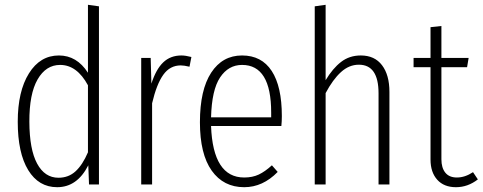

<svg xmlns="http://www.w3.org/2000/svg" viewBox="-20 -761 1991 792"><path d="M342.8 -741.2 388.2 -734.9V0H347.2L344.2 -79.1Q298.3 11.2 215.8 11.2Q139.6 11.2 96.4 -59.3Q53.2 -129.9 53.2 -258.8Q53.2 -384.3 99.4 -458.3Q145.5 -532.2 223.1 -532.2Q296.9 -532.2 342.8 -460.9ZM221.2 -27.8Q262.7 -27.8 291.7 -54.4Q320.8 -81.1 342.8 -132.8V-409.2Q297.4 -493.2 228 -493.2Q169.4 -493.2 135 -433.3Q100.6 -373.5 101.1 -258.8Q101.6 -144.5 133.1 -86.2Q164.6 -27.8 221.2 -27.8Z M728.5 -532.2Q745.1 -532.2 769.5 -525.9L761.7 -485.8Q739.3 -491.2 725.6 -491.2Q681.2 -491.2 653.6 -452.6Q626 -414.1 607.4 -335V0H562.5V-522H601.6L604.5 -416Q623.5 -475.1 653.3 -503.7Q683.1 -532.2 728.5 -532.2Z M1142.6 -282.2Q1142.6 -260.7 1140.6 -241.2H850.6Q858.4 -28.8 987.3 -28.8Q1021.5 -28.8 1047.4 -41Q1073.2 -53.2 1101.6 -79.1L1125.5 -51.8Q1064 11.2 987.3 11.2Q901.9 11.2 853.3 -57.1Q804.7 -125.5 804.7 -256.8Q804.7 -390.1 851.1 -461.2Q897.5 -532.2 978.5 -532.2Q1059.1 -532.2 1100.8 -468.3Q1142.6 -404.3 1142.6 -282.2ZM1098.6 -276.9V-296.9Q1098.6 -493.2 978.5 -493.2Q922.4 -493.2 887.9 -441.7Q853.5 -390.1 850.6 -276.9Z M1468.3 -532.2Q1525.4 -532.2 1555.9 -491.9Q1586.4 -451.7 1586.4 -381.8V0H1541.5V-376Q1541.5 -494.1 1460.4 -494.1Q1419.9 -494.1 1386.5 -463.6Q1353 -433.1 1323.2 -377V0H1278.3V-734.9L1323.2 -741.2V-430.2Q1352.5 -479 1387 -505.6Q1421.4 -532.2 1468.3 -532.2Z M1931.2 -50.8 1951.2 -21Q1909.7 11.2 1860.8 11.2Q1811.5 11.2 1783.7 -19.5Q1755.9 -50.3 1755.9 -103V-483.9H1686V-522H1755.9V-648.9L1800.8 -653.8V-522H1913.1L1906.7 -483.9H1800.8V-104Q1800.8 -68.8 1816.9 -48.8Q1833 -28.8 1864.7 -28.8Q1897.9 -28.8 1931.2 -50.8Z"/></svg>

Font: Fira Sans Compressed ExtraLight
Style: Regular
Weight: 250
Width: 1
Designer: Carrois Corporate & Edenspiekermann AG
Foundry: Carrois Corporate GbR & Edenspiekermann AG
Version: Version 4.203;PS 004.203;hotconv 1.0.88;makeotf.lib2.5.64775